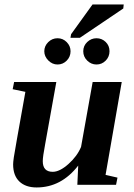

<svg xmlns="http://www.w3.org/2000/svg" viewBox="-20 -825 596 857"><path d="M170.9 -105.5Q170.9 -58.1 215.3 -58.1Q246.6 -58.1 285.6 -93Q324.7 -127.9 341.8 -169.4L393.6 -459H523.4L451.2 -44.4L504.4 -32.2L498 0H325.2L329.1 -85.9Q253.4 11.7 143.6 11.7Q94.2 11.7 66.4 -14.9Q38.6 -41.5 38.6 -91.3Q38.6 -100.6 41.7 -123Q44.9 -145.5 93.3 -415L36.6 -426.8L43 -459H231.4L181.6 -181.6Q170.9 -125.5 170.9 -105.5ZM410.6 -537.1Q387.2 -537.1 369.4 -554.4Q351.6 -571.8 351.6 -596.2Q351.6 -620.6 369.4 -637.5Q387.2 -654.3 410.6 -654.3Q434.6 -654.3 451.7 -637.7Q468.8 -621.1 468.8 -596.2Q468.8 -571.8 451.7 -554.4Q434.6 -537.1 410.6 -537.1ZM236.8 -537.1Q213.4 -537.1 195.6 -555.2Q177.7 -573.2 177.7 -596.2Q177.7 -619.6 195.3 -637Q212.9 -654.3 236.8 -654.3Q260.7 -654.3 277.8 -637Q294.9 -619.6 294.9 -596.2Q294.9 -571.8 277.8 -554.4Q260.7 -537.1 236.8 -537.1ZM294.4 -656.2 297.4 -672.4 393.1 -805.2H532.2L530.3 -787.1L336.4 -656.2Z"/></svg>

Font: Tinos
Style: Bold Italic
Weight: 700
Italic angle: -16.333°
Designer: Steve Matteson
Foundry: Monotype Imaging Inc.
Version: Version 1.23